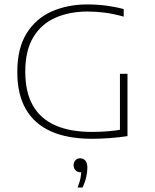

<svg xmlns="http://www.w3.org/2000/svg" viewBox="-20 -622 697 866"><path d="M395 4Q285 4 210 -29.5Q135 -63 96.5 -129.8Q58 -196.5 58 -297Q58 -404 99.8 -471.2Q141.5 -538.5 213 -570.2Q284.5 -602 374 -602Q418.5 -602 460 -596.5Q501.5 -591 538 -581V-547Q491 -560 452.2 -565Q413.5 -570 375 -570Q294.5 -570 231 -542.5Q167.5 -515 130.8 -455.2Q94 -395.5 94 -298Q94 -207 128 -146.8Q162 -86.5 229 -56.8Q296 -27 395 -27Q431 -27 468 -30Q505 -33 534 -39L521 -22V-289H555V-8Q514.5 -2 473.5 1Q432.5 4 395 4ZM330 224Q340.5 197 343.8 177Q347 157 347 139L349 155H343Q329.5 155 320.8 146Q312 137 312 123Q312 109.5 320.2 100.8Q328.5 92 341 92Q356 92 365 102.5Q374 113 374 135Q374 153 368.8 176.8Q363.5 200.5 352 224Z"/></svg>

Font: Encode Sans SC Expanded Thin
Style: Regular
Weight: 250
Width: 7
Designer: Multiple Designers
Foundry: Impallari Type
Version: Version 3.002